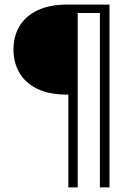

<svg xmlns="http://www.w3.org/2000/svg" viewBox="-20 -720 577 840"><path d="M279 100V-306H275Q195 -306 143 -331.5Q91 -357 65 -401.5Q39 -446 39 -503Q39 -561 65 -605Q91 -649 143.5 -674.5Q196 -700 275 -700H459V100H417V-663H320V100Z"/></svg>

Font: DM Sans 12pt ExtraLight
Style: Regular
Weight: 250
Version: Version 4.004;gftools[0.9.30]